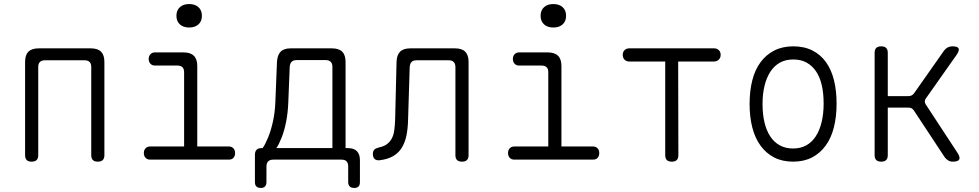

<svg xmlns="http://www.w3.org/2000/svg" viewBox="-20 -789 4840 949"><path d="M136 10Q120 10 112 2Q104 -6 104 -22V-483Q104 -517 120.5 -533.5Q137 -550 171 -550H429Q463 -550 479.5 -533.5Q496 -517 496 -483V-22Q496 -6 488 2Q480 10 463 10Q447 10 439 2Q431 -6 431 -22V-458Q431 -475 422.5 -483Q414 -491 398 -491H202Q186 -491 177.5 -483Q169 -475 169 -458V-22Q169 -6 161 2Q153 10 136 10Z M1111 -65Q1125 -65 1133.5 -56Q1142 -47 1142 -32.5Q1142 -18 1134 -9Q1126 0 1111 0H722Q708 0 699.5 -9Q691 -18 691 -32.5Q691 -47 699.5 -56Q708 -65 722 -65H890V-432Q890 -449 881.5 -457Q873 -465 856 -465H746Q732 -465 723.5 -474Q715 -483 715 -497.5Q715 -512 723.5 -521Q732 -530 746 -530H887Q921 -530 938 -513.5Q955 -497 955 -463V-65ZM915 -653Q886 -653 869 -668.5Q852 -684 852 -711Q852 -738 869 -753.5Q886 -769 915 -769Q944 -769 961 -753.5Q978 -738 978 -711Q978 -684 961 -668.5Q944 -653 915 -653Z M1269 140Q1255 140 1247.5 133Q1240 126 1240 111V-23Q1240 -40 1248 -48.5Q1256 -57 1273 -57H1278Q1291 -75 1305 -109Q1319 -143 1329 -188Q1339 -233 1341 -284L1349 -483Q1351 -517 1367 -533.5Q1383 -550 1417 -550H1621Q1655 -550 1671.5 -533.5Q1688 -517 1688 -483V-57H1699Q1729 -57 1744 -42Q1759 -27 1759 3V111Q1759 126 1752 133Q1745 140 1731 140Q1716 140 1708.5 132.5Q1701 125 1701 111V34Q1701 17 1693 8.5Q1685 0 1668 0H1331Q1314 0 1305.5 8.5Q1297 17 1297 34V111Q1297 125 1290 132.5Q1283 140 1269 140ZM1623 -459Q1623 -475 1614.5 -483.5Q1606 -492 1590 -492H1447Q1430 -492 1421.5 -483.5Q1413 -475 1412 -459L1405 -284Q1403 -231 1394 -186Q1385 -141 1371.5 -107.5Q1358 -74 1346 -57H1623Z M1940 -483Q1941 -517 1957.5 -533.5Q1974 -550 2008 -550H2229Q2263 -550 2279.5 -533.5Q2296 -517 2296 -483V-22Q2296 -6 2288 2Q2280 10 2264 10Q2247 10 2239 2Q2231 -6 2231 -22V-457Q2231 -474 2222.5 -482.5Q2214 -491 2198 -491H2039Q2022 -491 2014 -482.5Q2006 -474 2005 -457L1997 -197Q1996 -154 1989 -119.5Q1982 -85 1966 -59Q1950 -33 1923.5 -17.5Q1897 -2 1857 3Q1841 5 1832 -3Q1823 -11 1823 -28Q1823 -42 1830 -49Q1837 -56 1852 -60Q1877 -65 1892.5 -76.5Q1908 -88 1917 -105.5Q1926 -123 1929 -146.5Q1932 -170 1933 -197Z M2911 -65Q2925 -65 2933.5 -56Q2942 -47 2942 -32.5Q2942 -18 2934 -9Q2926 0 2911 0H2522Q2508 0 2499.5 -9Q2491 -18 2491 -32.5Q2491 -47 2499.5 -56Q2508 -65 2522 -65H2690V-432Q2690 -449 2681.5 -457Q2673 -465 2656 -465H2546Q2532 -465 2523.5 -474Q2515 -483 2515 -497.5Q2515 -512 2523.5 -521Q2532 -530 2546 -530H2687Q2721 -530 2738 -513.5Q2755 -497 2755 -463V-65ZM2715 -653Q2686 -653 2669 -668.5Q2652 -684 2652 -711Q2652 -738 2669 -753.5Q2686 -769 2715 -769Q2744 -769 2761 -753.5Q2778 -738 2778 -711Q2778 -684 2761 -668.5Q2744 -653 2715 -653Z M3268 -485H3090Q3076 -485 3067 -494Q3058 -503 3058 -518Q3058 -532 3067 -541Q3076 -550 3090 -550H3510Q3524 -550 3533 -541Q3542 -532 3542 -518Q3542 -503 3532.5 -494Q3523 -485 3509 -485H3332L3333 -22Q3333 -6 3325 2Q3317 10 3301 10Q3284 10 3276 2Q3268 -6 3268 -22Z M3900 10Q3847 10 3807 -10.5Q3767 -31 3739.5 -68.5Q3712 -106 3698.5 -158.5Q3685 -211 3685 -275Q3685 -340 3698.5 -392.5Q3712 -445 3739.5 -482Q3767 -519 3807.5 -539.5Q3848 -560 3901 -560Q3955 -560 3995.5 -539.5Q4036 -519 4062.5 -482Q4089 -445 4102 -393Q4115 -341 4115 -277Q4115 -212 4101.5 -159Q4088 -106 4060.5 -68.5Q4033 -31 3993 -10.5Q3953 10 3900 10ZM3900 -55Q3937 -55 3965 -70.5Q3993 -86 4012 -115Q4031 -144 4041 -185.5Q4051 -227 4051 -277Q4051 -327 4042 -367Q4033 -407 4014 -435.5Q3995 -464 3967 -479.5Q3939 -495 3901 -495Q3863 -495 3835 -479.5Q3807 -464 3788 -435Q3769 -406 3759 -365.5Q3749 -325 3749 -275Q3749 -225 3758.5 -184.5Q3768 -144 3787 -115Q3806 -86 3834.5 -70.5Q3863 -55 3900 -55Z M4336 10Q4319 10 4311 2Q4303 -6 4303 -22V-528Q4303 -544 4311 -552Q4319 -560 4336 -560Q4352 -560 4360 -552Q4368 -544 4368 -528V-314H4471Q4479 -314 4486 -317.5Q4493 -321 4498 -328L4647 -540Q4655 -550 4665 -555Q4675 -560 4687 -560Q4713 -560 4718 -550Q4723 -540 4709 -519L4556 -302Q4551 -295 4551 -288Q4551 -281 4555 -274L4713 -33Q4727 -11 4721 -0.5Q4715 10 4690 10Q4677 10 4667.5 4.5Q4658 -1 4650 -11L4497 -243Q4492 -250 4486 -253.5Q4480 -257 4471 -257H4368V-22Q4368 -6 4360 2Q4352 10 4336 10Z"/></svg>

Font: Maple Mono ExtraLight
Style: Regular
Weight: 275
Monospace: yes
Designer: subframe7536
Version: Version 7.000